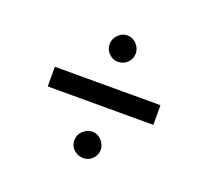

<svg xmlns="http://www.w3.org/2000/svg" viewBox="-82 -621 664 615"><g transform="rotate(20 250.0 -313.0)"><path d="M255 -432Q237 -432 224 -445Q211 -458 211 -476Q211 -495 224.5 -508.5Q238 -522 255 -522Q274 -522 287 -508Q300 -494 300 -476Q300 -458 287 -445Q274 -432 255 -432ZM71 -281V-348H431V-281ZM256 -104Q238 -104 224 -116.5Q210 -129 210 -148Q210 -168 224.5 -181Q239 -194 256 -194Q273 -194 286.5 -180Q300 -166 300 -148Q300 -130 287 -117Q274 -104 256 -104Z"/></g></svg>

Font: Ligconsolata
Style: Regular
Weight: 400
Monospace: yes
Designer: Raph Levien, Cyreal, Brenton Simpson
Foundry: Raph Levien, Cyreal, Google
Version: Version 3.001; ttfautohint (v1.8.2.53-6de2)